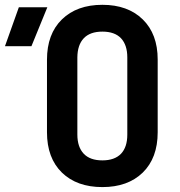

<svg xmlns="http://www.w3.org/2000/svg" viewBox="-121 -760 740 790"><path d="M300.3 9.8Q195.3 9.8 133.8 -49.8Q72.3 -109.9 72.3 -215.8V-514.2Q72.3 -620.1 133.8 -680.2Q195.3 -740.2 300.3 -740.2Q404.8 -740.2 466.3 -680.2Q527.8 -620.1 527.8 -515.1V-215.8Q527.8 -109.9 466.3 -49.8Q404.8 9.8 300.3 9.8ZM300.3 -100.1Q350.6 -100.1 377 -127.4Q402.8 -154.8 402.8 -206.1V-523.9Q402.8 -574.7 377 -602.5Q351.1 -629.9 300.3 -629.9Q249.5 -629.9 223.6 -602.5Q197.8 -575.2 197.3 -523.9V-206.1Q197.3 -155.3 223.6 -127.4Q249.5 -100.1 300.3 -100.1ZM-100.6 -569.8 -43.5 -730H73.7L8.3 -569.8Z"/></svg>

Font: UDEV Gothic 35
Style: Bold
Weight: 700
Version: v2.1.0; ttfautohint (v1.8.4.7-5d5b-dirty) -l 6 -r 45 -G 200 